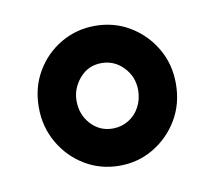

<svg xmlns="http://www.w3.org/2000/svg" viewBox="-46 -775 443 396"><g transform="rotate(-10 175.5 -577.5)"><path d="M32 -578Q32 -620 51.5 -653Q71 -686 103.5 -705Q136 -724 175 -724Q215 -724 247.5 -704.5Q280 -685 299.5 -652Q319 -619 319 -578Q319 -536 299.5 -503Q280 -470 247.5 -450.5Q215 -431 176 -431Q136 -431 103.5 -450.5Q71 -470 51.5 -503.5Q32 -537 32 -578ZM111 -578Q111 -549 129.5 -529Q148 -509 175 -509Q193 -509 208 -518Q223 -527 231.5 -543Q240 -559 240 -578Q240 -606 221 -626Q202 -646 175 -646Q147 -646 129 -625Q111 -604 111 -578Z"/></g></svg>

Font: Noto Sans Display ExtraCondensed
Style: Regular
Weight: 400
Width: 2
Version: Version 2.003